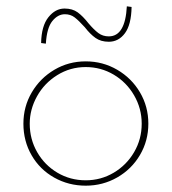

<svg xmlns="http://www.w3.org/2000/svg" viewBox="-20 -581 543 607"><path d="M251 -387Q305 -387 350.5 -360.5Q396 -334 422.5 -289Q449 -244 449 -190Q449 -136 422.5 -91Q396 -46 350.5 -20Q305 6 251 6Q197 6 151.5 -19.5Q106 -45 80 -90Q54 -135 54 -190Q54 -244 80.5 -289Q107 -334 152 -360.5Q197 -387 251 -387ZM251 -11Q299 -11 339.5 -35Q380 -59 404 -100Q428 -141 428 -190Q428 -238 404 -279.5Q380 -321 339.5 -345Q299 -369 251 -369Q202 -369 161 -343.5Q120 -318 97 -276.5Q74 -235 74 -190Q74 -141 97.5 -100Q121 -59 161.5 -35Q202 -11 251 -11ZM248 -495Q229 -516 216 -526Q203 -536 185 -536Q163 -536 145.5 -514.5Q128 -493 125 -443L110 -445Q111 -499 133 -526.5Q155 -554 184 -554Q209 -554 225.5 -542Q242 -530 260 -507Q277 -487 291 -476.5Q305 -466 324 -466Q376 -466 381 -561L396 -559Q395 -503 375 -476Q355 -449 324 -449Q299 -449 282 -461Q265 -473 248 -495Z"/></svg>

Font: Josefin Sans Thin
Style: Regular
Weight: 250
Designer: Santiago Orozco
Foundry: Typemade
Version: Version 2.000